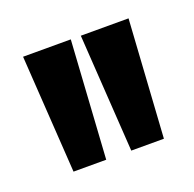

<svg xmlns="http://www.w3.org/2000/svg" viewBox="-55 -737 328 324"><g transform="rotate(-20 109.0 -574.5)"><path d="M14.3 -680H100L86.7 -468.7H28ZM118 -680H203.7L190.3 -468.7H131.7Z"/></g></svg>

Font: Bricolage Grotesque 96pt Condensed ExBd
Style: Regular
Weight: 800
Width: 3
Designer: Mathieu Triay
Foundry: Atelier Triay
Version: Version 1.001;Glyphs 3.2 (3207)